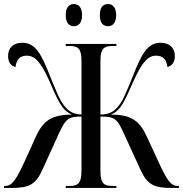

<svg xmlns="http://www.w3.org/2000/svg" viewBox="-20 -932 907 952"><path d="M516 -802C537 -802 556 -817 556 -857C556 -897 537 -912 516 -912C492 -912 475 -897 475 -857C475 -817 492 -802 516 -802ZM346 -802C368 -802 387 -817 387 -857C387 -897 368 -912 346 -912C324 -912 306 -897 306 -857C306 -817 324 -802 346 -802ZM0 0H36C126 0 158 -17 193 -96L271 -268C306 -344 319 -354 384 -354V-84C384 -23 366 -10 325 -10H306V0H557V-10H537C495 -10 478 -23 478 -85V-354C548 -354 561 -345 595 -268L674 -96C709 -17 741 0 831 0H867V-10H861C826 -10 807 -41 767 -127L708 -255C670 -337 628 -363 529 -364C583 -382 606 -451 642 -530C687 -631 718 -656 754 -656C791 -656 806 -634 810 -600C832 -604 847 -624 847 -654C847 -692 823 -720 777 -720C712 -720 683 -667 639 -555C608 -479 589 -431 567 -406C545 -378 522 -365 478 -364V-630C478 -691 495 -704 537 -704H557V-714H306V-704H325C366 -704 384 -692 384 -631V-364C342 -366 321 -380 300 -406C278 -431 259 -479 228 -555C184 -667 155 -720 90 -720C43 -720 20 -692 20 -654C20 -624 35 -604 57 -600C61 -634 76 -656 113 -656C149 -656 180 -631 225 -530C260 -451 284 -382 338 -364C239 -363 196 -337 158 -255L100 -127C60 -41 40 -10 6 -10H0Z"/></svg>

Font: Noto Serif Display Condensed Medium
Style: Regular
Weight: 500
Width: 3
Designer: Monotype Design Team
Foundry: Monotype Imaging Inc.
Version: Version 2.009